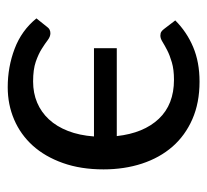

<svg xmlns="http://www.w3.org/2000/svg" viewBox="-40 -514 562 522"><g transform="rotate(90 241.0 -253.0)"><path d="M35.5 -448.5Q67 -480 108 -497.2Q149 -514.5 202 -514.5Q259.5 -514.5 304 -495Q348.5 -475.5 378.8 -440.8Q409 -406 424.8 -358Q440.5 -310 440.5 -253.5Q440.5 -191.5 423.2 -143Q406 -94.5 376 -61.2Q346 -28 305.2 -10.5Q264.5 7 217 7Q162 7 112.5 -11.8Q63 -30.5 30 -71L53.5 -100.5Q59.5 -109 70.5 -109Q79.5 -109 89 -101.8Q98.5 -94.5 112.8 -85.5Q127 -76.5 148 -69.2Q169 -62 201.5 -62Q233 -62 259 -73Q285 -84 304.5 -105Q324 -126 336 -156.8Q348 -187.5 351 -227.5H111V-289.5H350Q342 -362.5 303 -403.8Q264 -445 197 -445Q169 -445 149.5 -439.2Q130 -433.5 116.5 -426.5Q103 -419.5 93.8 -413.8Q84.5 -408 77 -408Q70 -408 66 -410.8Q62 -413.5 58 -419Z"/></g></svg>

Font: Lato
Style: Regular
Weight: 400
Designer: Lukasz Dziedzic with Adam Twardoch and Botio Nikoltchev
Foundry: tyPoland Lukasz Dziedzic
Version: Version 2.010; 2014-09-01; http://www.latofonts.com/; ttfaut